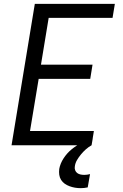

<svg xmlns="http://www.w3.org/2000/svg" viewBox="-20 -755 640 998"><path d="M40 0 161 -735H577L565 -662H233L193 -419H461L449 -345H181L136 -74H468L456 0ZM399 223Q384 223 369.5 220.5Q355 218 341.5 213Q328 208 316.5 200Q305 192 297.5 180Q290 168 288 153.5Q286 139 288 123Q293 95 310.5 68Q328 41 352.5 21Q377 1 404.5 -13Q432 -27 462 -35L456 0Q440 9 426.5 21Q413 33 401 47.5Q389 62 380 77.5Q371 93 369 110Q367 120 370.5 129.5Q374 139 381.5 144.5Q389 150 398.5 152Q408 154 418 154Q425 154 433 153Q441 152 448 150L436 219Q427 221 418 222Q409 223 399 223Z"/></svg>

Font: Iosevka Extended Oblique
Style: Regular
Weight: 400
Width: 7
Italic angle: -9°
Monospace: yes
Designer: Belleve Invis
Foundry: Belleve Invis
Version: Version 32.0.1; ttfautohint (v1.8.4)